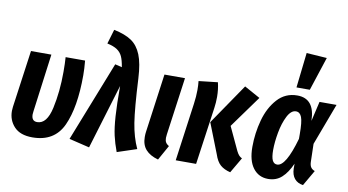

<svg xmlns="http://www.w3.org/2000/svg" viewBox="-80 -1022 2238 1234"><g transform="rotate(10 1038.5 -405.0)"><path d="M441 -434Q441 -225 386 -105Q331 15 187 15Q108 15 68.5 -27Q29 -69 29 -130Q29 -139 31 -157L83 -530H216L166 -152Q164 -138 164 -131Q164 -87 201 -87Q264 -87 288 -196Q312 -305 312 -434Q312 -490 309 -530H436Q441 -477 441 -434Z M793 -478Q803 -282 817.5 -190.5Q832 -99 865 -28L738 14Q718 -39 707 -88Q696 -137 691 -211.5Q686 -286 686 -408L558 15L425 -17L631 -540L676 -529Q669 -573 657.5 -598Q646 -623 623 -638.5Q600 -654 558 -663L586 -757Q659 -742 701 -713.5Q743 -685 765.5 -629.5Q788 -574 793 -478Z M1036 -154Q1034 -136 1034 -131Q1034 -113 1040.5 -102Q1047 -91 1062 -82L1008 15Q954 0 926.5 -31Q899 -62 899 -113Q899 -134 901 -146L954 -530H1088Z M1374 -84 1297 -280 1478 -545 1581 -488 1430 -279 1501 -127Q1510 -109 1518.5 -100Q1527 -91 1538 -86L1479 15Q1438 5 1413.5 -16.5Q1389 -38 1374 -84ZM1173 -377Q1180 -427 1180 -469Q1180 -502 1177 -527L1301 -541Q1312 -495 1312 -447Q1312 -409 1307 -375L1254 0H1121Z M1936 -401 1966 -530H2077L1975 -258L1978 -139Q1979 -117 1987.5 -105Q1996 -93 2013 -87L1954 15Q1918 10 1898 -14Q1878 -38 1877 -80V-111Q1850 -50 1814 -17.5Q1778 15 1726 15Q1664 15 1627.5 -33Q1591 -81 1591 -171Q1591 -260 1614.5 -346Q1638 -432 1689.5 -489Q1741 -546 1819 -546Q1933 -546 1936 -401ZM1726 -174Q1726 -128 1736 -107Q1746 -86 1767 -86Q1824 -86 1877 -273V-304Q1877 -384 1865.5 -414Q1854 -444 1828 -444Q1796 -444 1772.5 -398Q1749 -352 1737.5 -288.5Q1726 -225 1726 -174ZM1963 -816 1891 -596H1804L1830 -825Z"/></g></svg>

Font: Fira Sans Compressed SemiBold
Style: Italic
Weight: 600
Width: 1
Italic angle: -8°
Designer: bBox Type GmbH & Carrois Corporate GbR & Edenspiekermann AG
Foundry: bBox Type GmbH & Carrois Corporate GbR & Edenspiekermann AG
Version: Version 4.301